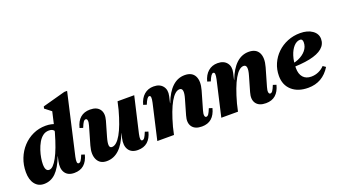

<svg xmlns="http://www.w3.org/2000/svg" viewBox="-63 -1315 3329 1883"><g transform="rotate(-20 1601.5 -373.5)"><path d="M150 16Q90 16 55 -29.5Q20 -75 20 -153Q20 -229 46 -295Q72 -361 118 -410.5Q164 -460 225 -488Q286 -516 357 -516Q417 -516 465.5 -493Q514 -470 537 -430L437 -374Q437 -421 422 -441Q407 -461 371 -461Q335 -461 307.5 -440Q280 -419 260.5 -384.5Q241 -350 228 -310.5Q215 -271 209 -234Q203 -197 203 -170Q203 -97 244 -97Q265 -97 286.5 -118.5Q308 -140 330.5 -181Q353 -222 375.5 -282Q398 -342 420 -420L478 -385V-194H367Q325 -85 273 -34.5Q221 16 150 16ZM466 16Q399 16 370 -28.5Q341 -73 358 -149L484 -698L504 -599L401 -679L406 -700L644 -765H673L528 -130Q520 -93 522.5 -76Q525 -59 538 -59Q551 -59 562 -74.5Q573 -90 589 -130L623 -119Q606 -52 567 -18Q528 16 466 16Z M805 16Q735 16 707 -39.5Q679 -95 704 -183L758 -370Q768 -403 765 -422Q762 -441 748 -441Q735 -441 724 -425.5Q713 -410 697 -370L663 -381Q680 -449 719.5 -482.5Q759 -516 820 -516Q891 -516 921 -474Q951 -432 931 -361L886 -205Q870 -149 873 -123Q876 -97 899 -97Q923 -97 947 -118Q971 -139 994.5 -180Q1018 -221 1040.5 -281Q1063 -341 1084 -418H1139V-194H1031Q952 16 805 16ZM1129 18Q1062 18 1033 -26.5Q1004 -71 1021 -147L1103 -500H1277L1191 -128Q1183 -91 1185.5 -74Q1188 -57 1201 -57Q1214 -57 1225 -72.5Q1236 -88 1252 -128L1286 -117Q1269 -50 1230 -16Q1191 18 1129 18Z M1798 16Q1726 16 1696 -26Q1666 -68 1687 -139L1732 -295Q1764 -403 1714 -403Q1690 -403 1666 -382Q1642 -361 1618.5 -320Q1595 -279 1572.5 -219Q1550 -159 1529 -82H1474V-306H1582Q1662 -516 1808 -516Q1884 -516 1912 -462.5Q1940 -409 1914 -317L1860 -130Q1850 -97 1853 -78Q1856 -59 1870 -59Q1883 -59 1894 -74.5Q1905 -90 1921 -130L1955 -119Q1938 -52 1899 -18Q1860 16 1798 16ZM1336 0 1421 -370Q1429 -407 1427 -424Q1425 -441 1411 -441Q1389 -441 1361 -370L1327 -381Q1344 -446 1384.5 -481Q1425 -516 1483 -516Q1547 -516 1578.5 -476.5Q1610 -437 1596 -375L1510 0Z M2466 16Q2394 16 2364 -26Q2334 -68 2355 -139L2400 -295Q2432 -403 2382 -403Q2358 -403 2334 -382Q2310 -361 2286.5 -320Q2263 -279 2240.5 -219Q2218 -159 2197 -82H2142V-306H2250Q2330 -516 2476 -516Q2552 -516 2580 -462.5Q2608 -409 2582 -317L2528 -130Q2518 -97 2521 -78Q2524 -59 2538 -59Q2551 -59 2562 -74.5Q2573 -90 2589 -130L2623 -119Q2606 -52 2567 -18Q2528 16 2466 16ZM2004 0 2089 -370Q2097 -407 2095 -424Q2093 -441 2079 -441Q2057 -441 2029 -370L1995 -381Q2012 -446 2052.5 -481Q2093 -516 2151 -516Q2215 -516 2246.5 -476.5Q2278 -437 2264 -375L2178 0Z M2908 16Q2801 16 2738 -40Q2675 -96 2675 -191Q2675 -259 2701 -318Q2727 -377 2773 -421.5Q2819 -466 2880.5 -491Q2942 -516 3013 -516Q3090 -516 3139 -481.5Q3188 -447 3188 -392Q3188 -336 3143.5 -298Q3099 -260 3010.5 -241.5Q2922 -223 2788 -223V-255Q2852 -255 2904 -277Q2956 -299 2986.5 -336Q3017 -373 3017 -419Q3017 -436 3010.5 -445.5Q3004 -455 2992 -455Q2955 -455 2924.5 -422Q2894 -389 2876 -333Q2858 -277 2858 -207Q2858 -145 2888 -111Q2918 -77 2973 -77Q3013 -77 3049 -93Q3085 -109 3111 -137L3140 -117Q3058 16 2908 16Z"/></g></svg>

Font: Platypi Light ExtraBold
Style: Italic
Weight: 800
Italic angle: -13°
Version: Version 1.200